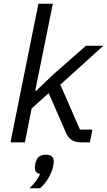

<svg xmlns="http://www.w3.org/2000/svg" viewBox="-20 -760 572 1025"><path d="M36 0 185 -740H262L188 -374L168 -275H173L265 -363L439 -516H532L302 -308L407 -68H473L460 0H416Q382 0 363 -12.5Q344 -25 331 -54L240 -263L149 -181L113 0ZM225 66Q247 66 257 75.5Q267 85 267 102Q267 106 266.5 110.5Q266 115 264 126Q257 160 238 191.5Q219 223 194 245H138Q161 222 172.5 206Q184 190 194 169Q181 167 173.5 158.5Q166 150 166 136Q166 133 166.5 128Q167 123 169 112Q174 89 187 77.5Q200 66 225 66Z"/></svg>

Font: IBM Plex Sans Var
Style: Italic
Weight: 400
Italic angle: -11.31°
Designer: Mike Abbink, Paul van der Laan, Pieter van Rosmalen
Foundry: Bold Monday
Version: Version 1.001